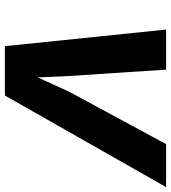

<svg xmlns="http://www.w3.org/2000/svg" viewBox="23 -723 700 786"><g transform="rotate(90 373.0 -330.0)"><path d="M746 -660 371 0H169L101 -660H265L291 -265L297 -135L356 -264L570 -660Z"/></g></svg>

Font: Kantumruy Pro
Style: Italic
Weight: 400
Italic angle: -13°
Designer: Sovichet Tep
Foundry: Sovichet Tep
Version: Version 1.002